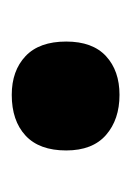

<svg xmlns="http://www.w3.org/2000/svg" viewBox="33 -300 228 335"><g transform="rotate(-90 147.5 -133.0)"><path d="M149 -39Q106 -39 79 -62.5Q52 -86 52 -132Q52 -179 78 -203Q104 -227 149 -227Q191 -227 216.5 -203Q242 -179 242 -132Q242 -86 216.5 -62.5Q191 -39 149 -39Z"/></g></svg>

Font: Noto Sans Tamil UI Condensed Black
Style: Regular
Weight: 900
Width: 3
Designer: Jelle Bosma - Monotype Design Team
Foundry: Monotype Imaging Inc.
Version: Version 2.004; ttfautohint (v1.8.4.7-5d5b)